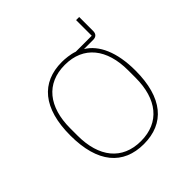

<svg xmlns="http://www.w3.org/2000/svg" viewBox="-168 -736 876 876"><g transform="rotate(-45 270.0 -297.5)"><path d="M471 -607V-517C471 -498 461 -488 442 -488H383C443 -452 480 -372 480 -253C480 -77 403 12 270 12C137 12 60 -77 60 -253C60 -429 137 -518 270 -518C290 -518 323 -515 348 -506H451V-607ZM270 -7C391 -7 457 -92 457 -229V-277C457 -414 391 -499 270 -499C149 -499 83 -414 83 -277V-229C83 -92 149 -7 270 -7Z"/></g></svg>

Font: Plexus Sans Thin
Style: Regular
Weight: 250
Version: Version 2.001;PS 002.001;hotconv 1.0.70;makeotf.lib2.5.58329